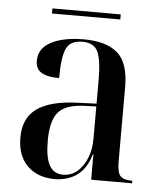

<svg xmlns="http://www.w3.org/2000/svg" viewBox="-50 -700 632 753"><g transform="rotate(5 266.5 -323.0)"><path d="M193 10Q126 10 85.5 -29.5Q45 -69 45 -141Q45 -218 97 -255Q149 -292 254 -296L331 -299V-392Q331 -470 316 -503Q301 -536 254 -536Q207 -536 191.5 -502Q176 -468 176 -386Q130 -386 106.5 -400Q83 -414 83 -446Q83 -481 106.5 -503Q130 -525 170 -535.5Q210 -546 259 -546Q348 -546 392.5 -507.5Q437 -469 437 -374V-80Q437 -38 449.5 -24Q462 -10 494 -10H497V0H336V-100H334Q317 -42 280 -16Q243 10 193 10ZM224 -10Q256 -10 280 -30.5Q304 -51 317.5 -85Q331 -119 331 -160V-288L278 -286Q207 -282 180 -248Q153 -214 153 -137Q153 -71 170.5 -40.5Q188 -10 224 -10ZM126 -636V-656H395V-636Z"/></g></svg>

Font: Noto Serif Display SemiCondensed Medium
Style: Regular
Weight: 500
Width: 4
Designer: Monotype Design Team
Foundry: Monotype Imaging Inc.
Version: Version 2.009